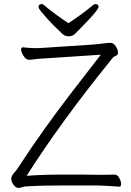

<svg xmlns="http://www.w3.org/2000/svg" viewBox="-20 -912 640 937"><path d="M314 -799Q245 -844 195 -887Q190 -892 183 -892Q168 -892 168 -878Q168 -871 182 -854Q196 -837 215.5 -815.5Q235 -794 254.5 -775.5Q274 -757 284 -747Q296 -735 315 -735Q333 -735 344 -745Q353 -754 372 -773Q391 -792 411.5 -814Q432 -836 446.5 -854Q461 -872 461 -878Q461 -892 446 -892Q439 -892 434 -887Q409 -866 379 -844Q349 -822 314 -799ZM560 -1H562Q571 -1 571 -14Q571 -27 562 -43.5Q553 -60 540 -60H539Q524 -59 502 -59Q480 -59 456 -59Q422 -60 374.5 -60Q327 -60 286 -60Q240 -60 193 -58.5Q146 -57 110 -54Q149 -116 197.5 -187Q246 -258 300 -332Q354 -406 409 -477Q464 -548 515 -611Q523 -621 529.5 -629Q536 -637 548 -641Q556 -644 556 -655Q556 -669 545 -686Q534 -703 520 -703Q507 -703 485 -700Q463 -697 440 -695L198 -679Q186 -678 174 -677.5Q162 -677 151 -677Q134 -677 119 -678.5Q104 -680 93 -681H91Q83 -681 83 -671Q83 -658 95 -639Q107 -620 123 -620H124Q134 -621 154.5 -623.5Q175 -626 199 -627L472 -645Q399 -551 331.5 -463.5Q264 -376 198.5 -284.5Q133 -193 64 -87Q60 -81 50 -70Q40 -59 37 -50Q35 -44 35 -40Q35 -24 46.5 -9.5Q58 5 69 5Q78 5 86.5 2Q95 -1 103 -2Q150 -5 194.5 -6Q239 -7 292 -7H457Q487 -6 518.5 -4Q550 -2 560 -1Z"/></svg>

Font: Klee One
Style: Regular
Weight: 400
Designer: Fontworks Inc.
Foundry: Fontworks Inc.
Version: Version 1.100